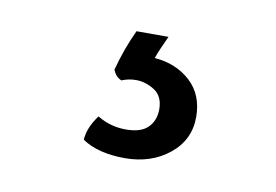

<svg xmlns="http://www.w3.org/2000/svg" viewBox="-39 -56 476 331"><g transform="rotate(10 199.0 109.5)"><path d="M151 72Q161 34 177 0H233Q228 11 223.5 21Q219 31 216 40Q254 43 279 66Q304 89 304 128Q304 168 272.5 193.5Q241 219 195 219Q148 219 120 200Q121 179 138 156Q161 170 188 170Q215 170 227 157.5Q239 145 239 126Q239 103 223.5 93Q208 83 191 83Q178 83 166 88Q156 84 151 72Z"/></g></svg>

Font: Signika
Style: Light
Weight: 300
Designer: Anna Giedrys
Foundry: Anna Giedrys
Version: Version 1.001